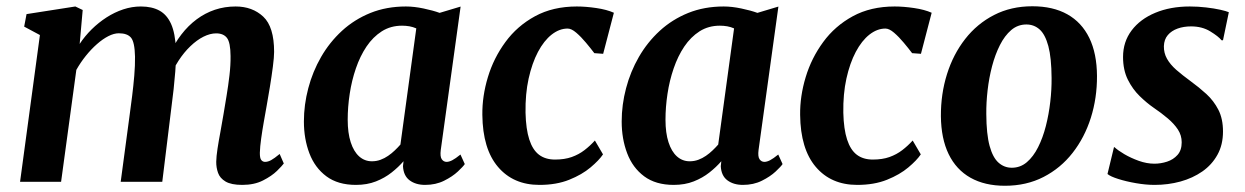

<svg xmlns="http://www.w3.org/2000/svg" viewBox="-20 -589 4032 622"><path d="M247.9 -556.6 238.1 -446.7Q254.7 -472 277 -494Q299.4 -516 325.3 -532.7Q351.2 -549.3 379.4 -558.7Q407.5 -568 436.5 -568Q472.2 -568 496.6 -554.6Q521 -541.2 534.4 -511.1Q547.7 -481.1 549.9 -430.6Q550.2 -423.5 550.2 -415.8Q550.1 -408.2 549.6 -400Q549 -391.9 548.2 -383.3L529 -411.9Q545.3 -448.6 567.6 -477.3Q589.8 -506.1 617.1 -526.4Q644.4 -546.7 676.1 -557.4Q707.8 -568 743.3 -568Q797.7 -568 832.9 -535Q868 -502.1 868 -420.9Q868 -403.9 864 -373.1Q860 -342.3 854.5 -308.4Q849 -274.4 844 -247Q839.5 -221.9 834.6 -194.1Q829.7 -166.4 826.1 -140.3Q822.4 -114.2 821.8 -94.2Q821.6 -76.6 826.4 -70.6Q831.2 -64.6 838.7 -64.6Q848.2 -64.6 858.5 -70.3Q868.7 -75.9 886 -90.2L899.4 -59.4Q894.2 -52.1 877.3 -35.4Q860.3 -18.8 832 -4.4Q803.8 10 764.9 10Q729.1 10 710.7 -0.9Q692.4 -11.8 686.4 -29Q680.3 -46.2 680.5 -64.9Q680.8 -82 684.7 -107.6Q688.6 -133.1 694.1 -162.1Q699.6 -191.2 704.1 -219.1Q708.6 -245.9 714 -278.8Q719.5 -311.7 723.4 -345.2Q727.3 -378.7 726.9 -407.7Q726.6 -451.3 715.3 -466.1Q704 -480.9 680.2 -480.9Q660.9 -480.9 639.3 -470.2Q617.8 -459.4 596.9 -439.4Q575.9 -419.4 558.2 -392.1Q540.4 -364.7 528.6 -331.5L550.4 -408.2Q549.9 -385 547.8 -356.9Q545.6 -328.7 542.5 -300.3Q539.5 -271.9 536 -247L505.7 0H371L400.2 -217.9Q404 -245.7 408.1 -278.3Q412.2 -311 415 -344Q417.8 -377.1 417.4 -405.5Q416.4 -452.8 404.4 -467Q392.5 -481.2 364.9 -481.2Q349.4 -481.2 331.2 -472Q313.1 -462.8 294.3 -446.3Q275.5 -429.8 258.2 -408.3Q240.9 -386.8 227.3 -362.6L177.9 0H45L109.3 -475.5L58.3 -502.8L66 -543.3L224.1 -568Z M1407.9 -103.1Q1405.2 -81.8 1411.1 -73.2Q1417 -64.6 1426.9 -64.6Q1434.8 -64.6 1445.2 -69.9Q1455.5 -75.2 1471.7 -88.4L1485.7 -57.5Q1480.7 -49.7 1463.3 -33.4Q1445.9 -17.1 1418.8 -3.6Q1391.7 10 1357.1 10Q1326.9 10 1307 -4.8Q1287.1 -19.6 1285.5 -50.7L1287.3 -66.7Q1271 -47.8 1248.7 -30.2Q1226.4 -12.5 1197.8 -1.3Q1169.2 10 1133.1 10Q1074.8 10 1037.4 -17.8Q1000 -45.6 982.3 -92.4Q964.5 -139.1 964.5 -195.4Q964.5 -249.6 978.7 -303.2Q992.8 -356.9 1020.2 -404.5Q1047.7 -452.2 1087.8 -489.1Q1127.9 -525.9 1179.9 -547Q1232 -568 1295 -568Q1321.5 -568 1352.2 -561.5Q1382.8 -555.1 1404.2 -547.3L1472.2 -567.7ZM1328.6 -497Q1318.1 -501.7 1306.4 -503.8Q1294.7 -505.8 1282.6 -505.8Q1245.6 -505.8 1216.9 -487.6Q1188.3 -469.3 1167.3 -438.2Q1146.4 -407 1132.9 -367.4Q1119.3 -327.8 1112.9 -285Q1106.4 -242.2 1106.4 -201.1Q1106.4 -158.3 1116.2 -128.1Q1126 -97.9 1143.6 -82.2Q1161.3 -66.5 1184.9 -66.5Q1199.7 -66.5 1212.8 -71.4Q1225.9 -76.2 1237.4 -84.2Q1249 -92.1 1258.9 -101.7Q1268.9 -111.2 1277.2 -120.7Z M1727.6 10Q1642.9 10 1593.3 -48.3Q1543.7 -106.6 1542.6 -216.9Q1541.9 -277.5 1560.6 -339.2Q1579.2 -400.9 1617.3 -452.8Q1655.3 -504.8 1713.2 -536.4Q1771.2 -568 1848.7 -568Q1877.7 -568 1911.6 -563Q1945.6 -558 1968.7 -547.7L1934 -414.7L1905.4 -416.8Q1893.8 -432.2 1878.2 -450.8Q1862.7 -469.5 1846.9 -483Q1831.2 -496.5 1818.9 -496.5Q1792.1 -496.5 1767.1 -476.9Q1742.1 -457.2 1722.8 -420.8Q1703.6 -384.4 1692.5 -334.4Q1681.5 -284.3 1682.5 -223.8Q1683.8 -170.5 1694.7 -137Q1705.6 -103.4 1726.2 -87.7Q1746.9 -72.1 1777.9 -72.1Q1809 -72.1 1832.1 -80.3Q1855.3 -88.6 1873.4 -102.6Q1891.6 -116.5 1907.2 -133.8L1933.5 -88.9Q1920.8 -69.9 1893.1 -46.6Q1865.5 -23.3 1824.1 -6.7Q1782.6 10 1727.6 10Z M2437.4 -103.1Q2434.7 -81.8 2440.6 -73.2Q2446.5 -64.6 2456.4 -64.6Q2464.3 -64.6 2474.7 -69.9Q2485 -75.2 2501.2 -88.4L2515.2 -57.5Q2510.2 -49.7 2492.8 -33.4Q2475.4 -17.1 2448.3 -3.6Q2421.2 10 2386.6 10Q2356.4 10 2336.5 -4.8Q2316.6 -19.6 2315 -50.7L2316.8 -66.7Q2300.5 -47.8 2278.2 -30.2Q2255.9 -12.5 2227.3 -1.3Q2198.7 10 2162.6 10Q2104.3 10 2066.9 -17.8Q2029.5 -45.6 2011.8 -92.4Q1994 -139.1 1994 -195.4Q1994 -249.6 2008.2 -303.2Q2022.3 -356.9 2049.7 -404.5Q2077.2 -452.2 2117.3 -489.1Q2157.4 -525.9 2209.4 -547Q2261.5 -568 2324.5 -568Q2351 -568 2381.7 -561.5Q2412.3 -555.1 2433.7 -547.3L2501.7 -567.7ZM2358.1 -497Q2347.6 -501.7 2335.9 -503.8Q2324.2 -505.8 2312.1 -505.8Q2275.1 -505.8 2246.4 -487.6Q2217.8 -469.3 2196.8 -438.2Q2175.9 -407 2162.4 -367.4Q2148.8 -327.8 2142.4 -285Q2135.9 -242.2 2135.9 -201.1Q2135.9 -158.3 2145.7 -128.1Q2155.5 -97.9 2173.1 -82.2Q2190.8 -66.5 2214.4 -66.5Q2229.2 -66.5 2242.3 -71.4Q2255.4 -76.2 2266.9 -84.2Q2278.5 -92.1 2288.4 -101.7Q2298.4 -111.2 2306.7 -120.7Z M2757.1 10Q2672.4 10 2622.8 -48.3Q2573.2 -106.6 2572.1 -216.9Q2571.4 -277.5 2590.1 -339.2Q2608.7 -400.9 2646.8 -452.8Q2684.8 -504.8 2742.7 -536.4Q2800.7 -568 2878.2 -568Q2907.2 -568 2941.1 -563Q2975.1 -558 2998.2 -547.7L2963.5 -414.7L2934.9 -416.8Q2923.3 -432.2 2907.7 -450.8Q2892.2 -469.5 2876.4 -483Q2860.7 -496.5 2848.4 -496.5Q2821.6 -496.5 2796.6 -476.9Q2771.6 -457.2 2752.3 -420.8Q2733.1 -384.4 2722 -334.4Q2711 -284.3 2712 -223.8Q2713.3 -170.5 2724.2 -137Q2735.1 -103.4 2755.7 -87.7Q2776.4 -72.1 2807.4 -72.1Q2838.5 -72.1 2861.6 -80.3Q2884.8 -88.6 2902.9 -102.6Q2921.1 -116.5 2936.7 -133.8L2963 -88.9Q2950.3 -69.9 2922.6 -46.6Q2895 -23.3 2853.6 -6.7Q2812.1 10 2757.1 10Z M3324.3 -568.7Q3391.2 -568.7 3437.7 -542.7Q3484.1 -516.7 3508.8 -466.3Q3533.4 -415.8 3533.8 -342.8Q3534.1 -271.6 3513.9 -207.5Q3493.6 -143.4 3454.8 -93.8Q3416.1 -44.2 3360.6 -15.7Q3305.2 12.8 3235.5 12.8Q3170.3 12.8 3124 -13.2Q3077.7 -39.3 3053.2 -89.7Q3028.8 -140.2 3028.1 -212.6Q3027.7 -284.6 3047.9 -348.9Q3068.1 -413.2 3106.7 -462.6Q3145.3 -512.1 3200.4 -540.4Q3255.4 -568.7 3324.3 -568.7ZM3305.1 -509.7Q3277.2 -509.7 3255.9 -491.6Q3234.7 -473.4 3219.3 -442.9Q3203.9 -412.4 3193.9 -374.5Q3184 -336.7 3179.4 -296.5Q3174.8 -256.4 3175.2 -219.6Q3175.5 -154.5 3185.9 -116.4Q3196.3 -78.3 3214.9 -62Q3233.4 -45.6 3257.8 -45.6Q3285.5 -45.6 3306.6 -63.6Q3327.7 -81.6 3343 -112.1Q3358.4 -142.6 3368.1 -180.6Q3377.8 -218.6 3382.4 -258.8Q3387.1 -299.1 3386.7 -336.4Q3386.3 -401.9 3376.2 -439.7Q3366 -477.5 3347.9 -493.6Q3329.8 -509.7 3305.1 -509.7Z M3942 -458.6H3937.3Q3927.3 -471.1 3900.8 -487.3Q3874.4 -503.5 3838.4 -503.5Q3814.7 -503.5 3795 -496.5Q3775.2 -489.4 3763.2 -475.3Q3751.2 -461.3 3750.5 -439.4Q3750.1 -417.3 3760.6 -398.6Q3771.1 -379.9 3790.9 -362.5Q3810.8 -345.2 3837.5 -325.7Q3864.2 -306.3 3888.1 -284.5Q3911.9 -262.7 3927 -233.5Q3942 -204.2 3942 -163.1Q3942 -119.9 3924 -87.6Q3906.1 -55.2 3875 -33.5Q3843.9 -11.9 3804.1 -0.9Q3764.4 10 3720.4 10Q3691.9 10 3660.1 4.4Q3628.2 -1.1 3602.8 -9.2Q3577.3 -17.2 3567.8 -25.3L3588.8 -112.1H3590.6Q3601.2 -102.1 3622.3 -89.6Q3643.5 -77.2 3669.3 -67.9Q3695.2 -58.7 3719.7 -58.7Q3740.4 -58.7 3760.8 -65.3Q3781.1 -71.9 3794.7 -87.1Q3808.2 -102.3 3808.2 -128Q3808.2 -150.6 3795.9 -169.4Q3783.6 -188.1 3763 -205.5Q3742.5 -222.9 3716.9 -240.3Q3695 -255.4 3672.2 -277.6Q3649.3 -299.8 3633.7 -331Q3618.2 -362.3 3618.2 -404.4Q3618.2 -453.5 3645.9 -490.3Q3673.6 -527.1 3722.5 -547.5Q3771.4 -568 3834.5 -568Q3861.2 -568 3887.2 -564.9Q3913.2 -561.9 3933 -557.5Q3952.7 -553.1 3960.9 -549.4Z"/></svg>

Font: Merriweather Light
Style: Italic
Weight: 300
Italic angle: -7.8°
Designer: Eben Sorkin
Foundry: Eben Sorkin
Version: Version 2.101